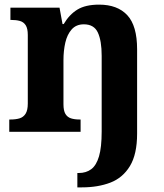

<svg xmlns="http://www.w3.org/2000/svg" viewBox="-20 -569 708 829"><path d="M314 240V178H320Q352 178 374 161.5Q396 145 407.5 106Q419 67 419 -1V-328Q419 -393 402.5 -428.5Q386 -464 342 -464Q309 -464 289.5 -442Q270 -420 262 -385Q254 -350 254 -309V-119Q254 -91 262.5 -77Q271 -63 286.5 -58Q302 -53 324 -53H328V0H20V-53H25Q48 -53 64.5 -58Q81 -63 90.5 -78Q100 -93 100 -122V-418Q100 -446 91 -460Q82 -474 66 -478.5Q50 -483 28 -483H25V-536H237L250 -465H255Q279 -506 314 -527.5Q349 -549 408 -549Q487 -549 529.5 -503.5Q572 -458 572 -356V8Q572 97 541 148Q510 199 456.5 219.5Q403 240 334 240Z"/></svg>

Font: Noto Rashi Hebrew
Style: Bold
Weight: 700
Version: Version 1.006